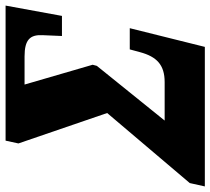

<svg xmlns="http://www.w3.org/2000/svg" viewBox="-88 -701 754 688"><g transform="rotate(-90 289.0 -357.0)"><path d="M-35 0H465L532 -269H456L446 -232C430 -173 401 -144 339 -144H201L397 -387L401 -402L330 -646H431C491 -646 509 -626 507 -582L504 -512H576L613 -714H129L119 -668L228 -350L-23 -54Z"/></g></svg>

Font: Noto Serif ExtraCondensed Black
Style: Italic
Weight: 900
Width: 2
Italic angle: -12°
Designer: Monotype Design Team
Foundry: Monotype Imaging Inc.
Version: Version 2.014